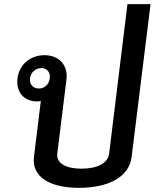

<svg xmlns="http://www.w3.org/2000/svg" viewBox="-20 -891 743 922"><path d="M359 11C507 11 601 -45 612 -137L703 -871H592L504 -153C498 -108 449 -81 371 -81C295 -81 250 -108 255 -153L299 -508C308 -578 264 -626 193 -626C125 -626 72 -580 64 -515C56 -450 94 -404 158 -404C164 -404 170 -405 176 -406L143 -137C132 -45 214 11 359 11ZM124 -515C128 -543 150 -564 179 -564C206 -564 223 -543 219 -515C216 -486 194 -466 167 -466C138 -466 121 -486 124 -515Z"/></svg>

Font: TPK Tissa Web SemiBold
Style: Italic
Weight: 600
Italic angle: -7°
Designer: Jacques Le Bailly, Suppakit Chalermlarp | Katatrad Co.,Ltd.
Foundry: Jacques Le Bailly, Cadson Demak Co.,Ltd.
Version: Version 5.000;Glyphs 3.1.2 (3151)